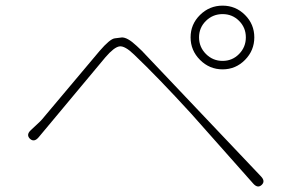

<svg xmlns="http://www.w3.org/2000/svg" viewBox="-20 -721 1040 681"><path d="M908 -65Q894 -52 878 -70L658 -318Q539 -448 456 -527Q423 -559 404 -556.5Q385 -554 354 -518L117 -234Q101 -215 86 -229Q72 -243 89 -259L122 -290Q130 -298 137 -307L333 -540Q370 -583 387 -585Q399 -587 411 -588Q431 -590 465 -558Q474 -550 483 -541L906 -95Q922 -78 908 -65ZM769.5 -475Q723 -475 689.5 -508.5Q656 -542 656 -588.5Q656 -635 689.5 -668Q723 -701 769.5 -701Q816 -701 849 -668Q882 -635 882 -588.5Q882 -542 849 -508.5Q816 -475 769.5 -475ZM769.5 -505Q804 -505 828 -529.5Q852 -554 852 -588.5Q852 -623 828 -647Q804 -671 769.5 -671Q735 -671 710.5 -647Q686 -623 686 -588.5Q686 -554 710.5 -529.5Q735 -505 769.5 -505Z"/></svg>

Font: Resource Han Rounded JP ExtraLight
Style: Regular
Weight: 250
Designer: Cyano Hao (round all glyphs); Ryoko NISHIZUKA 西塚涼子 (kana, bopomofo & ideographs); Paul D. Hunt (Latin, Greek & Cyrillic)
Foundry: Cyano Hao
Version: 0.990